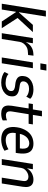

<svg xmlns="http://www.w3.org/2000/svg" viewBox="1134 -1886 762 3069"><g transform="rotate(90 1514.5 -352.0)"><path d="M40 0 152 -705H245L176 -275H181L378 -497H494L257 -241L252 -277L431 0H324L174 -226H169L133 0Z M511 0 589 -497H672L655 -390H658Q686 -444 730 -472Q774 -500 829 -504L870 -507L860 -421L788 -415Q758 -412 728.5 -395Q699 -378 677 -349.5Q655 -321 649 -284L604 0Z M993 -617 1009 -713H1108L1093 -617ZM899 0 978 -497H1071L992 0Z M1301 9Q1248 9 1202.5 -5.5Q1157 -20 1131 -45L1163 -107Q1182 -90 1206 -80Q1230 -70 1256 -65.5Q1282 -61 1306 -61Q1354 -61 1388.5 -79.5Q1423 -98 1433 -129Q1441 -164 1427 -183Q1413 -202 1373 -210L1303 -219Q1234 -232 1209.5 -270Q1185 -308 1202 -380Q1214 -419 1243.5 -447Q1273 -475 1316 -490.5Q1359 -506 1410 -506Q1440 -506 1469 -500.5Q1498 -495 1522 -483.5Q1546 -472 1560 -454L1524 -391Q1503 -415 1467 -425.5Q1431 -436 1400 -436Q1357 -436 1325.5 -418Q1294 -400 1284 -365Q1276 -333 1289 -313.5Q1302 -294 1341 -288L1405 -278Q1480 -264 1506 -225.5Q1532 -187 1514 -113Q1502 -79 1472 -50.5Q1442 -22 1398.5 -6.5Q1355 9 1301 9Z M1797 9Q1749 9 1717 -7.5Q1685 -24 1673.5 -61.5Q1662 -99 1671 -159L1714 -429H1633L1643 -497H1730L1753 -642H1840L1817 -497H1969L1959 -429H1806L1763 -164Q1755 -111 1770.5 -88.5Q1786 -66 1827 -66Q1845 -66 1865.5 -70.5Q1886 -75 1904 -83L1905 -15Q1883 -2 1854 3.5Q1825 9 1797 9Z M2212 9Q2127 9 2077.5 -25.5Q2028 -60 2015 -127.5Q2002 -195 2025 -293Q2048 -368 2085 -415Q2122 -462 2171 -484Q2220 -506 2278 -506Q2335 -506 2373.5 -482Q2412 -458 2427 -405Q2442 -352 2430 -262L2424 -223H2089L2100 -289H2370L2350 -267Q2361 -334 2354 -371Q2347 -408 2325 -424Q2303 -440 2271 -440Q2239 -440 2206.5 -422Q2174 -404 2149.5 -364.5Q2125 -325 2113 -259L2109 -238Q2098 -175 2107.5 -136.5Q2117 -98 2146.5 -80.5Q2176 -63 2223 -63Q2253 -63 2291 -73Q2329 -83 2367 -107L2390 -43Q2346 -14 2299.5 -2.5Q2253 9 2212 9Z M2523 0 2601 -497H2686L2671 -405H2673Q2703 -456 2751.5 -481Q2800 -506 2849 -506Q2899 -506 2927 -486.5Q2955 -467 2965 -429Q2975 -391 2966 -336L2913 0H2820L2871 -325Q2878 -361 2872.5 -382.5Q2867 -404 2849.5 -415Q2832 -426 2804 -426Q2775 -426 2745 -411Q2715 -396 2693 -371.5Q2671 -347 2666 -316L2616 0Z"/></g></svg>

Font: Nunito Sans 7pt Condensed Medium
Style: Italic
Weight: 500
Width: 3
Italic angle: -9°
Designer: Vernon Adams
Foundry: Vernon Adams
Version: Version 3.101;gftools[0.9.27]